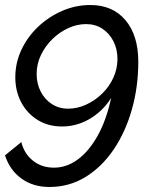

<svg xmlns="http://www.w3.org/2000/svg" viewBox="-24 -591 618 765"><path d="M173 154Q252 154 317 114Q382 74 429 4.5Q476 -65 501.5 -155Q527 -245 527 -345Q527 -450 476 -510.5Q425 -571 336 -571Q278 -571 224.5 -548Q171 -525 128.5 -485Q86 -445 61.5 -393Q37 -341 37 -283Q37 -228 60.5 -183.5Q84 -139 126 -113Q168 -87 224 -87Q263 -87 299.5 -101Q336 -115 367 -141Q398 -167 419 -201Q400 -113 365.5 -51Q331 11 286.5 44Q242 77 191 77Q142 77 107 49Q72 21 61 -25L-4 28Q15 87 61.5 120.5Q108 154 173 154ZM247 -158Q211 -158 182.5 -176.5Q154 -195 138 -226.5Q122 -258 122 -296Q122 -336 139 -371.5Q156 -407 184.5 -435Q213 -463 248 -479Q283 -495 319 -495Q356 -495 384 -476.5Q412 -458 428 -426.5Q444 -395 444 -356Q444 -317 427.5 -281Q411 -245 382.5 -217.5Q354 -190 319 -174Q284 -158 247 -158Z"/></svg>

Font: Raleway Thin Medium
Style: Italic
Weight: 500
Italic angle: -12°
Version: Version 4.026